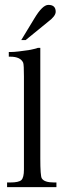

<svg xmlns="http://www.w3.org/2000/svg" viewBox="-20 -766 266 786"><path d="M85 -602H67L121 -691Q154 -746 178 -746Q208 -746 208 -718Q208 -700 177 -677ZM145 -117Q145 -46 151 -36Q161 -19 201 -19H211V0H9V-19H22Q57 -19 67.5 -29Q78 -39 78 -72V-453Q78 -500 75 -509Q64 -534 22 -534H16V-553H21Q37 -553 57.5 -555.5Q78 -558 104 -562Q112 -564 119.5 -565.5Q127 -567 135 -570H145Z"/></svg>

Font: New Athena Unicode
Style: Regular
Weight: 400
Designer: J. Rusten 1997; rev. by R. Hancock 2001, 2002, rev. by D. Mastronarde 2002-2021
Foundry: GreekKeys New Athena Unicode
Version: Version 5.008